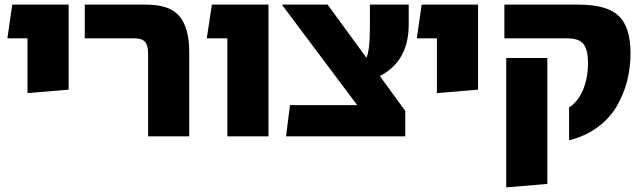

<svg xmlns="http://www.w3.org/2000/svg" viewBox="-20 -590 2783 831"><path d="M99 -187V-424H12L33 -570H277V-202Z M621 0V-359Q621 -393 608 -408.5Q595 -424 564 -424H347V-570H612Q715 -570 757 -519.5Q799 -469 799 -365V0Z M964 0V-424H875L897 -570H1142V0Z M1749 -484Q1749 -325 1624 -261L1734 -110V0H1218L1235 -135H1526L1200 -570H1398L1566 -340Q1581 -374 1581 -469V-570H1749Z M1871 -187V-424H1784L1805 -570H2049V-202Z M2443 17V-125Q2483 -151 2504 -202.5Q2525 -254 2525 -318Q2525 -372 2506.5 -398Q2488 -424 2436 -424H2163V-570H2485Q2607 -570 2658 -521Q2709 -472 2709 -360Q2709 -298 2694.5 -240.5Q2680 -183 2649.5 -130.5Q2619 -78 2566 -39Q2513 0 2443 17ZM2171 221V-339H2349V206Z"/></svg>

Font: FiraGO ExtraBold
Style: Regular
Weight: 800
Designer: bBox Type
Foundry: bBox Type GmbH
Version: Version 1.001;PS 001.001;hotconv 1.0.88;makeotf.lib2.5.64775